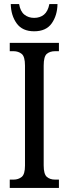

<svg xmlns="http://www.w3.org/2000/svg" viewBox="-20 -925 337 945"><path d="M28 0V-41H47Q70 -41 86.5 -54Q103 -67 103 -110V-602Q103 -647 86.5 -660Q70 -673 47 -673H28V-714H270V-673H251Q226 -673 210.5 -660Q195 -647 195 -602V-111Q195 -68 210.5 -54.5Q226 -41 251 -41H270V0ZM148 -771Q90 -771 62 -810Q34 -849 33 -905H74Q80 -869 100 -853Q120 -837 148 -837Q177 -837 196.5 -853Q216 -869 223 -905H263Q262 -849 234.5 -810Q207 -771 148 -771Z"/></svg>

Font: Noto Serif ExtraCondensed
Style: Regular
Weight: 400
Width: 2
Designer: Monotype Design Team
Foundry: Monotype Imaging Inc.
Version: Version 2.015